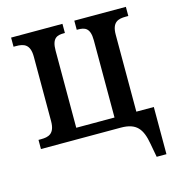

<svg xmlns="http://www.w3.org/2000/svg" viewBox="-106 -627 821 892"><g transform="rotate(-15 304.5 -181.0)"><path d="M538 174H585V-53H501V-423C501 -484 531 -492 568 -492H580V-536H332V-492H337C370 -492 396 -485 396 -424V-53H212V-424C212 -485 238 -492 270 -492H275V-536H28V-492H40C76 -492 107 -484 107 -423V-113C107 -52 76 -44 40 -44H28V0H412C487 0 513 34 526 109Z"/></g></svg>

Font: Noto Serif SemiCondensed Medium
Style: Regular
Weight: 500
Width: 4
Designer: Monotype Design Team
Foundry: Monotype Imaging Inc.
Version: Version 2.014